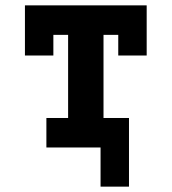

<svg xmlns="http://www.w3.org/2000/svg" viewBox="-20 -550 640 716"><path d="M355 146V0H153V-110H234V-420H179V-343H73V-530H527V-343H421V-420H366V-110H461V146Z"/></svg>

Font: Iosevka Slab XBdEx
Style: Regular
Weight: 800
Width: 7
Monospace: yes
Designer: Belleve Invis
Foundry: Belleve Invis
Version: Version 11.1.0; ttfautohint (v1.8.3)